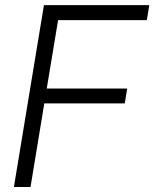

<svg xmlns="http://www.w3.org/2000/svg" viewBox="-20 -748 617 768"><path d="M35.6 0 155.8 -727.5H577.1L567.4 -667.5H212.4L167 -394H488.8L479 -334.5H157.2L102.1 0Z"/></svg>

Font: Inter Tight Light
Style: Italic
Weight: 300
Italic angle: -9.39999°
Designer: Rasmus Andersson
Foundry: rsms
Version: Version 3.004